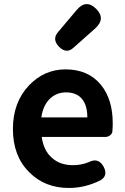

<svg xmlns="http://www.w3.org/2000/svg" viewBox="-20 -918 621 952"><path d="M322 14Q202 14 125 -64Q44 -144 44 -279Q44 -410 124 -495Q200 -574 305 -574Q417 -574 480 -498Q539 -426 539 -306Q539 -288 537 -264Q535 -254 525 -246.5Q515 -239 502 -239H359H187Q196 -171 238 -135Q278 -99 342 -99Q383 -99 420 -114Q468 -139 494 -91Q517 -47 478 -24Q402 14 322 14ZM185 -336H299H413Q413 -395 387 -427Q360 -460 307 -460Q261 -460 228 -429Q193 -395 185 -336ZM267 -758 321 -822 359 -867Q406 -924 456 -875Q506 -826 452 -777L345 -682Q310 -649 273.5 -685.5Q237 -722 267 -758Z"/></svg>

Font: GenSenRounded TW B
Style: Regular
Weight: 700
Version: Version 1.501;PS 1;hotconv 16.6.51;makeotf.lib2.5.65220